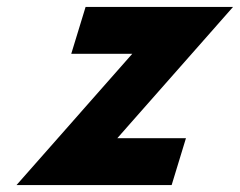

<svg xmlns="http://www.w3.org/2000/svg" viewBox="-20 -533 691 553"><path d="M651.2 -513H226.5L185.2 -378H360.9L27.6 0H474.4L515.6 -135H317.9Z"/></svg>

Font: Hussar
Style: BdSuprConOblThree
Weight: 700
Foundry: Cannot Into Space Fonts
Version: Version 2.00